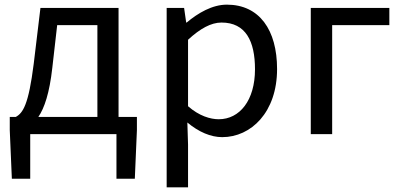

<svg xmlns="http://www.w3.org/2000/svg" viewBox="-20 -577 1724 826"><path d="M110 0H481V192H560L569 -17V-74H490V-543H154L125 -302C103 -127 79 -91 48 -74H22V-17L31 192H110ZM145 -74C171 -112 193 -177 205 -285L226 -469H399V-74Z M697 229H789V45L786 -50C835 -9 887 13 936 13C1060 13 1172 -94 1172 -280C1172 -448 1096 -557 956 -557C893 -557 832 -521 783 -480H781L772 -543H697ZM921 -64C885 -64 837 -78 789 -120V-406C841 -454 888 -480 933 -480C1037 -480 1077 -400 1077 -279C1077 -145 1011 -64 921 -64Z M1317 0H1409V-469H1655V-543H1317Z"/></svg>

Font: Noto Sans CJK SC
Style: Regular
Weight: 400
Designer: Ryoko NISHIZUKA 西塚涼子 (kana, bopomofo & ideographs); Paul D. Hunt (Latin, Greek & Cyrillic); Sandoll Communications 산돌커뮤니
Foundry: Adobe
Version: Version 2.004;hotconv 1.0.118;makeotfexe 2.5.65603